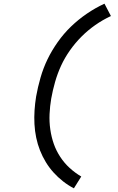

<svg xmlns="http://www.w3.org/2000/svg" viewBox="-20 -861 640 1042"><path d="M381 161Q350 145 322 123Q294 101 270.5 75Q247 49 228.5 18.5Q210 -12 197 -45Q184 -78 176.5 -114Q169 -150 167 -187.5Q165 -225 167.5 -262.5Q170 -300 176 -337Q185 -388 200 -440Q215 -492 238 -539.5Q261 -587 293.5 -633Q326 -679 365.5 -717Q405 -755 451 -786.5Q497 -818 547 -841L582 -774Q537 -753 497 -725Q457 -697 422.5 -662.5Q388 -628 359.5 -587.5Q331 -547 311.5 -504.5Q292 -462 279 -416.5Q266 -371 258 -326Q251 -285 249 -242.5Q247 -200 253 -158.5Q259 -117 272 -80Q285 -43 307 -9.5Q329 24 358 50.5Q387 77 421 97Z"/></svg>

Font: Iosevka Curly Slab Extended
Style: Italic
Weight: 400
Width: 7
Italic angle: -9°
Monospace: yes
Designer: Belleve Invis
Foundry: Belleve Invis
Version: Version 11.1.0; ttfautohint (v1.8.3)